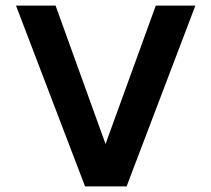

<svg xmlns="http://www.w3.org/2000/svg" viewBox="-20 -664 753 684"><path d="M283 0 37 -644H178L356 -151L535 -644H676L431 0Z"/></svg>

Font: Kanit Medium
Style: Regular
Weight: 500
Designer: Katatrad Team
Foundry: CadsonDemak
Version: Version 2.000; ttfautohint (v1.8.3)